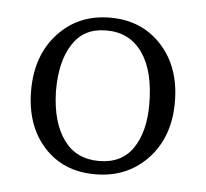

<svg xmlns="http://www.w3.org/2000/svg" viewBox="-36 -704 439 410"><g transform="rotate(5 184.0 -499.0)"><path d="M284 -489Q284 -561 256.5 -600Q229 -639 180 -639Q179 -639 178 -639Q131 -639 107 -602Q83 -565 83 -503Q83 -501 83 -498Q85 -434 111.5 -397Q138 -360 187 -360Q236 -360 260 -395.5Q284 -431 284 -489ZM185 -667Q253 -667 295.5 -620.5Q338 -574 338 -499Q338 -424 294 -377.5Q250 -331 181.5 -331Q113 -331 71.5 -377Q30 -423 30 -498Q30 -573 73.5 -620Q117 -667 185 -667Z"/></g></svg>

Font: Halant
Style: Regular
Weight: 400
Designer: Hitesh Malaviya (Devanagari), Satya Rajpurohit (Latin)
Foundry: Indian Type Foundry
Version: Version 1.101;PS 1.0;hotconv 1.0.78;makeotf.lib2.5.61930; tt